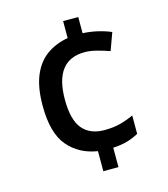

<svg xmlns="http://www.w3.org/2000/svg" viewBox="-110 -810 794 907"><g transform="rotate(-15 287.5 -357.0)"><path d="M357 -645Q396 -643 431.5 -634.5Q467 -626 494 -614L463 -529Q435 -539 402.5 -547.5Q370 -556 343 -556Q195 -556 195 -363Q195 -264 232 -220Q269 -176 339 -176Q383 -176 417 -185Q451 -194 483 -209V-119Q456 -104 426 -95.5Q396 -87 357 -85V10H283V-88Q193 -102 139.5 -165.5Q86 -229 86 -362Q86 -452 110.5 -510Q135 -568 179.5 -599.5Q224 -631 283 -641V-724H357Z"/></g></svg>

Font: Noto Sans Lao Looped Medium
Style: Regular
Weight: 500
Designer: Mark Frömberg, Ben Mitchell
Foundry: The Fontpad Ltd
Version: Version 1.002; ttfautohint (v1.8.4.7-5d5b)